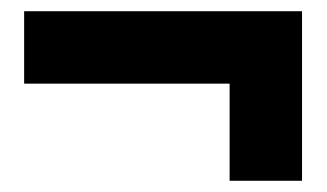

<svg xmlns="http://www.w3.org/2000/svg" viewBox="-20 -438 582 342"><path d="M389 -289V-116H518V-418H23V-289Z"/></svg>

Font: Frost ExtraBold
Style: Regular
Weight: 800
Designer: Lee Frost
Foundry: Lee Frost for Ice Communication Norge AS
Version: Version 2.011;hotconv 1.0.107;makeotfexe 2.5.65593